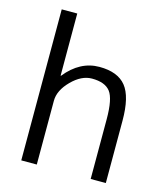

<svg xmlns="http://www.w3.org/2000/svg" viewBox="-112 -835 793 921"><g transform="rotate(15 284.5 -375.0)"><path d="M157.2 -750V-441.4H159.2Q230.5 -530.3 327.1 -530.3Q418 -530.3 459 -479.5Q500 -428.7 500 -309.6V0H424.8V-296.9Q424.8 -397.5 398.4 -432.1Q372.1 -466.8 306.6 -466.8Q254.9 -466.8 206.1 -417.5Q157.2 -368.2 157.2 -316.4V0H80.1V-750Z"/></g></svg>

Font: Mgen+ 1c regular
Style: Regular
Weight: 400
Designer: [Source Han Sans]
Ryoko NISHIZUKA  (kana & ideographs); Paul D. Hunt (Latin, Greek & Cyrillic); Wenlong ZHANG  (bopomofo
Version: Version 1.059.20150602